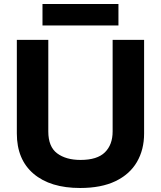

<svg xmlns="http://www.w3.org/2000/svg" viewBox="-20 -928 802 958"><path d="M64 -262V-729H221V-272Q221 -196 265 -163Q309 -130 382 -130Q465 -130 503.5 -168Q542 -206 542 -272V-729H699V-262Q699 -181 663 -119.5Q627 -58 556 -24Q485 10 380 10Q231 10 147.5 -61Q64 -132 64 -262ZM192 -801V-908H571V-801Z"/></svg>

Font: BDO Grotesk
Style: Bold
Weight: 700
Designer: Deni Anggara
Foundry: Lokal Container
Version: Version 2.000